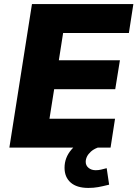

<svg xmlns="http://www.w3.org/2000/svg" viewBox="-20 -725 675 943"><path d="M26 0 137 -705H635L613 -563H290L269 -429H569L546 -287H246L223 -142H545L523 0ZM414 198Q357 198 327 171.5Q297 145 297 99Q297 49 331 9.5Q365 -30 417 -48L460 0Q439 8 426 20Q413 32 407 44.5Q401 57 401 70Q401 88 415 99.5Q429 111 450 111Q464 111 476.5 108Q489 105 504 101L516 182Q484 190 462 194Q440 198 414 198Z"/></svg>

Font: Nunito Sans 12pt ExtraLight 12pt Black
Style: Italic
Weight: 900
Italic angle: -9°
Version: Version 3.101;gftools[0.9.27]